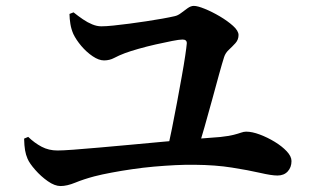

<svg xmlns="http://www.w3.org/2000/svg" viewBox="-20 -687 1040 642"><path d="M564 -632.9Q574.6 -635.1 585.4 -643.4Q596.3 -651.7 607.2 -659.5Q618 -667.3 628.2 -667.3Q640.6 -667.3 664.7 -657.5Q688.9 -647.7 714.9 -632.4Q740.9 -617 759.3 -600.5Q777.6 -583.9 777.6 -569.9Q777.6 -554.3 767.3 -542.8Q756.9 -531.4 745.4 -520.7Q733.8 -510.1 729.4 -496.3Q722.9 -476.1 712.4 -438Q701.8 -400 689.4 -353.8Q677 -307.6 663.8 -262Q650.7 -216.4 639.3 -180.6L537.9 -179.4Q546.1 -213.7 554.9 -256.8Q563.7 -299.9 572 -345Q580.2 -390 587.6 -430.3Q594.9 -470.7 599.3 -500.5Q603.7 -530.2 604.6 -542.1Q605.1 -554.8 590.2 -554.8Q579.6 -554.8 555.3 -550Q531 -545.3 500.6 -538.4Q470.2 -531.5 442.6 -523.6Q415.1 -515.7 397.8 -509.3Q377.4 -501.6 361.9 -493.3Q346.4 -485 327.8 -485Q310.5 -485 289.9 -498.9Q269.3 -512.8 251.8 -533.4Q234.4 -554.1 225.2 -573.4Q218.2 -589.6 215.4 -606.7Q212.6 -623.9 212.3 -640.4L225.9 -645.7Q241.4 -633.3 257.2 -622.5Q273 -611.7 288.6 -605.4Q304.2 -599 318.6 -599Q334.8 -599 359.5 -601.6Q384.2 -604.1 412.8 -607.9Q441.5 -611.7 469.9 -616Q498.3 -620.3 523 -624.7Q547.6 -629.1 564 -632.9ZM60.6 -223.5 74.3 -229.3Q95.6 -208.8 119.3 -196.3Q142.9 -183.8 172.3 -183.8Q188.6 -183.8 224.8 -186.4Q261 -189.1 310.9 -193.5Q360.8 -197.9 416.7 -203Q472.5 -208.1 528 -213.3Q583.6 -218.4 632.7 -222.4Q681.8 -226.4 716.6 -228.9Q745.1 -232.1 761 -236.1Q776.8 -240.2 786 -243.5Q795.2 -246.8 803.1 -246.8Q823 -246.8 848.6 -237.2Q874.3 -227.6 898.6 -212.8Q922.9 -198 938.8 -181.1Q954.7 -164.1 954.7 -148.5Q954.7 -127.5 942.1 -113.8Q929.5 -100.1 907.6 -100.1Q888.1 -100.1 849.6 -109Q811 -117.9 755.9 -126.6Q700.8 -135.4 631.5 -136Q601.4 -136.5 566.2 -134.8Q530.9 -133 494.2 -129.8Q457.5 -126.5 421.7 -121.2Q385.8 -116 353.5 -109.9Q321.1 -103.9 295.4 -97.3Q259.5 -87.7 231.7 -76.3Q203.9 -64.9 182.5 -64.9Q163 -64.9 139.9 -81.1Q116.8 -97.3 97.9 -118.9Q78.9 -140.4 72.2 -156Q66.4 -169.4 63.8 -184.5Q61.2 -199.6 60.6 -223.5Z"/></svg>

Font: Source Han Serif JP VF
Style: Regular
Weight: 250
Designer: Ryoko NISHIZUKA 西塚涼子 (kana & ideographs); Frank Grießhammer (Latin, Greek & Cyrillic); Wenlong ZHANG 张文龙 (bopomofo); San
Foundry: Adobe
Version: Version 2.001;hotconv 1.1.0;makeotfexe 2.6.0